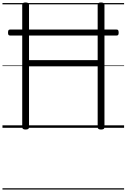

<svg xmlns="http://www.w3.org/2000/svg" viewBox="-20 -1035 1025 1555"><path d="M187 14Q160 14 160 -5V-996Q160 -1006 166.5 -1010.5Q173 -1015 187 -1015Q215 -1015 215 -996V-548H771V-996Q771 -1006 777.5 -1010.5Q784 -1015 798 -1015Q826 -1015 826 -996V-5Q826 5 819.5 9.5Q813 14 798 14Q771 14 771 -5V-498H215V-5Q215 5 208.5 9.5Q202 14 187 14ZM64 -747Q52 -747 48.5 -753Q45 -759 45 -770Q45 -783 48.5 -789.5Q52 -796 64 -796H922Q934 -796 937.5 -789.5Q941 -783 941 -770Q941 -759 937.5 -753Q934 -747 922 -747ZM0 490H985V500H0ZM0 -20H985V0H0ZM0 -505H985V-500H0ZM0 -1010H985V-1000H0Z"/></svg>

Font: Playwrite PE Guides
Style: Regular
Weight: 400
Designer: Veronika Burian, José Scaglione
Foundry: TypeTogether
Version: Version 1.003